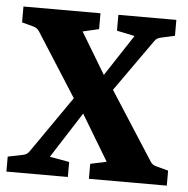

<svg xmlns="http://www.w3.org/2000/svg" viewBox="-50 -618 650 663"><g transform="rotate(5 275.5 -286.5)"><path d="M282 0V-52L338 -64L225 -252H219L66 -492Q58 -504 46 -507L5 -518V-573H272V-518L216 -505L320 -332H326L490 -77Q497 -66 511 -63L552 -52V0ZM-4 0V-52L50 -63Q63 -66 70 -77L238 -319H274L396 -505L334 -518V-573H535V-518L486 -507Q472 -504 465 -493L303 -264H269L141 -64L209 -52V0Z"/></g></svg>

Font: Yrsa
Style: Bold
Weight: 700
Version: Version 2.004